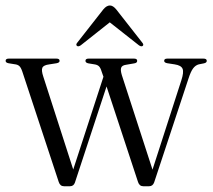

<svg xmlns="http://www.w3.org/2000/svg" viewBox="-20 -658 756 683"><path d="M229 4.5H207.5Q194 4.5 189 -10.5L59.5 -403Q54.5 -418 48.5 -423.2Q42.5 -428.5 32 -429.5L10.5 -433Q0 -435 0 -441.5Q0 -449.5 11 -449.5H181Q192 -449.5 192 -441.5Q192 -435 181 -433L155.5 -429Q135 -426.5 130.8 -417.2Q126.5 -408 134 -385.5L240.5 -55L348 -385L341.5 -403.5Q337.5 -417 332 -422.2Q326.5 -427.5 316.5 -429L295 -432.5Q284 -434.5 284 -441.5Q284 -449.5 295 -449.5H457Q468 -449.5 468 -441.5Q468 -434 457 -432.5L428 -427.5Q414 -425.5 411 -417Q408 -408.5 413.5 -390.5L522.5 -54.5L625 -372Q634.5 -401 629.5 -413.2Q624.5 -425.5 601.5 -429L575.5 -433Q564 -435 564 -441.5Q564 -449.5 575 -449.5H704Q715.5 -449.5 715.5 -441.5Q715.5 -434.5 704.5 -432.5L687 -429Q675.5 -426 667 -414.8Q658.5 -403.5 650.5 -378.5L528.5 -9.5Q523.5 4.5 510.5 4.5H489.5Q476 4.5 471 -10.5L359 -350.5L246.5 -8.5Q242 4.5 229 4.5ZM487.5 -494.5Q482.5 -491 474 -497L370.5 -578.5L267.5 -497Q259 -491 254 -494.5Q248.5 -499 255 -506.5L347.5 -624.5Q359 -638.5 371 -638.5Q382 -638.5 393.5 -624.5L486 -506.5Q492.5 -499 487.5 -494.5Z"/></svg>

Font: Fraunces 72pt Light
Style: Regular
Weight: 300
Version: Version 1.000;[0bf87f6ff]